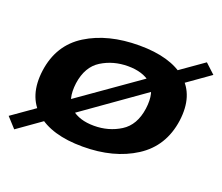

<svg xmlns="http://www.w3.org/2000/svg" viewBox="-167 -799 1162 1007"><g transform="rotate(20 414.0 -296.0)"><path d="M-53.5 -14.5 -2 42 882 -583.5 827.5 -634ZM365.5 4.5Q539 4.5 658 -71.8Q777 -148 798 -298Q817.5 -444.5 728.5 -520.2Q639.5 -596 465.5 -596Q291 -596 172 -522Q53 -448 32.5 -298Q13 -151.5 102 -73.5Q191 4.5 365.5 4.5ZM384 -118.5Q302 -118.5 254.8 -159Q207.5 -199.5 220 -296.5Q234 -392.5 299.2 -433Q364.5 -473.5 446.5 -473.5Q529 -473.5 576 -433.5Q623 -393.5 610 -296.5Q596.5 -200.5 531.2 -159.5Q466 -118.5 384 -118.5Z"/></g></svg>

Font: Anybody Expanded
Style: Bold Italic
Weight: 700
Width: 7
Italic angle: -10°
Version: Version 1.113;gftools[0.9.25]